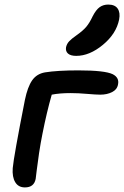

<svg xmlns="http://www.w3.org/2000/svg" viewBox="-20 -816 547 846"><path d="M315.9 -569.8Q291 -569.8 279.5 -580.1Q268.1 -590.3 271 -607.9Q274.4 -623 284.7 -634Q294.9 -645 317.9 -661.1Q345.7 -680.7 360.1 -697.8Q374.5 -714.8 388.2 -744.1Q403.3 -773.4 419.4 -784.7Q435.5 -795.9 457 -795.9Q486.3 -795.9 498.5 -778.1Q510.7 -760.3 504.9 -730Q492.2 -667 433.3 -618.4Q374.5 -569.8 315.9 -569.8ZM89.8 9.8Q61 9.8 47.1 -13.2Q33.2 -36.1 36.1 -75.2Q40.5 -126 89.8 -376Q101.6 -433.1 121.6 -461.9Q141.6 -490.7 178.2 -497.1Q233.4 -505.9 325.2 -505.9Q442.4 -505.9 477.1 -488.8Q506.3 -473.6 500 -443.8Q496.1 -421.4 473.9 -410.2Q451.7 -398.9 421.9 -398.9Q403.3 -398.9 364.3 -402.3Q325.2 -405.8 291 -405.8Q242.7 -405.8 208 -398.9Q186 -322.3 167 -226.1Q158.7 -185.1 152.1 -141.1Q145.5 -97.2 141.8 -65.4Q138.2 -33.7 137.2 -27.8Q129.9 9.8 89.8 9.8Z"/></svg>

Font: Shantell Sans Normal
Style: Italic
Weight: 500
Italic angle: -11.31°
Designer: Stephen Nixon, Anya Danilova, Shantell Martin
Foundry: Arrow Type
Version: Version 1.006;[559af2be0]